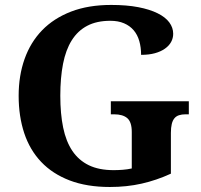

<svg xmlns="http://www.w3.org/2000/svg" viewBox="-20 -744 809 774"><path d="M422.9 9.8Q330.1 9.8 261 -16.6Q191.9 -43 146 -91.3Q100.1 -139.6 77.6 -207.5Q55.2 -275.4 55.2 -357.9Q55.2 -439 79.1 -506.3Q103 -573.7 149.9 -622.1Q196.8 -670.4 266.6 -697.3Q336.4 -724.1 428.2 -724.1Q490.7 -724.1 537.4 -715.1Q584 -706.1 615.5 -690.4Q647 -674.8 662.6 -653.6Q678.2 -632.3 678.2 -607.9Q678.2 -590.3 669.9 -575Q661.6 -559.6 645 -547.9Q628.4 -536.1 604.5 -529.5Q580.6 -522.9 548.8 -522.9Q548.8 -553.2 541.5 -578.6Q534.2 -604 518.8 -622.1Q503.4 -640.1 480 -650.1Q456.5 -660.2 424.8 -660.2Q370.1 -660.2 331.8 -640.1Q293.5 -620.1 269.3 -581.5Q245.1 -543 234.1 -486.6Q223.1 -430.2 223.1 -357.9Q223.1 -285.6 234.6 -229.7Q246.1 -173.8 271.7 -135.7Q297.4 -97.7 338.1 -77.9Q378.9 -58.1 438 -58.1Q456.5 -58.1 475.1 -59.6Q493.7 -61 511.2 -64.9V-211.9Q511.2 -252 493.2 -267.6Q475.1 -283.2 439.9 -283.2H426.8V-335.9H741.2V-283.2H728Q712.9 -283.2 701.7 -279.5Q690.4 -275.9 683.1 -267.1Q675.8 -258.3 672.4 -243.9Q668.9 -229.5 668.9 -208V-43.9Q610.4 -17.1 550.8 -3.7Q491.2 9.8 422.9 9.8Z"/></svg>

Font: Droid Serif
Style: Bold
Weight: 700
Designer: Monotype Design team
Foundry: Monotype Imaging Inc.
Version: Version 1.03